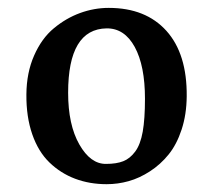

<svg xmlns="http://www.w3.org/2000/svg" viewBox="-20 -804 548 494"><path d="M254.4 -330.1Q210.4 -330.1 173.1 -344.2Q135.7 -358.4 107.2 -386Q78.6 -413.6 63 -458.5Q47.4 -503.4 47.9 -561Q48.3 -617.2 67.9 -661.4Q87.4 -705.6 118.7 -731.4Q149.9 -757.3 186 -770.5Q222.2 -783.7 259.8 -783.7Q355 -783.7 408.2 -724.6Q461.4 -665.5 460.4 -556.2Q460 -509.3 447.3 -470.7Q434.6 -432.1 413.8 -406.5Q393.1 -380.9 366 -363.3Q338.9 -345.7 311 -337.9Q283.2 -330.1 254.4 -330.1ZM252.9 -382.3Q279.8 -382.3 297.1 -389.2Q314.5 -396 327.9 -414.1Q341.3 -432.1 347.2 -465.1Q353 -498 353 -549.8Q353 -634.8 326.7 -683.1Q300.3 -731.4 254.4 -731Q155.3 -729.5 155.3 -565.4Q155.3 -482.9 184.1 -432.4Q212.9 -381.8 252.9 -382.3Z"/></svg>

Font: HaufeMerriweather
Style: Regular
Weight: 400
Designer: Eben Sorkin ( eben@eyebytes.com )
Foundry: Eben Sorkin
Version: Version 1.56